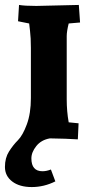

<svg xmlns="http://www.w3.org/2000/svg" viewBox="-29 -560 386 777"><path d="M96 -163V-366Q96 -407 92.5 -435Q89 -463 89 -465L44 -474L48 -540Q71 -536 118 -536L290 -540L295 -469L249 -465Q241 -433 241 -414V-158Q241 -109 249 -65L289 -61L286 4Q241 1 173 0Q138 6 118 31Q98 56 98 81Q98 133 143 133Q159 133 177 126L195 174Q149 197 99.5 197Q50 197 20.5 174.5Q-9 152 -9 115.5Q-9 79 7.5 53Q24 27 43.5 7.5Q63 -12 79.5 -56.5Q96 -101 96 -163Z"/></svg>

Font: Andada SC
Style: Bold
Weight: 700
Designer: Carolina Giovagnoli
Foundry: Carolina Giovagnoli
Version: Version 1.003